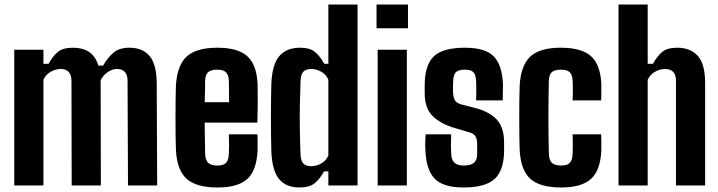

<svg xmlns="http://www.w3.org/2000/svg" viewBox="-20 -820 3173 849"><path d="M43 0V-600H172V-538H195Q214 -573 236.5 -591Q259 -609 303 -609Q345 -609 373.5 -590.5Q402 -572 415 -530H436Q455 -564 481 -586.5Q507 -609 552 -609Q610 -609 641 -573Q672 -537 673 -453L675 0H546L544 -464Q543 -515 497 -515Q476 -515 455.5 -500.5Q435 -486 425 -465L426 0H297L296 -464Q295 -515 248 -515Q226 -515 204 -502.5Q182 -490 172 -467V0Z M992 -226H1118Q1119 -217 1119 -194.5Q1119 -172 1119 -155Q1115 -67 1074 -29Q1033 9 942 9Q848 9 805.5 -29Q763 -67 758 -155Q757 -177 756.5 -215.5Q756 -254 756 -297.5Q756 -341 756.5 -380Q757 -419 758 -444Q764 -533 806.5 -571Q849 -609 941 -609Q1032 -609 1073.5 -571.5Q1115 -534 1119 -449Q1119 -436 1119.5 -408Q1120 -380 1119.5 -345Q1119 -310 1118 -278H885Q885 -243 886 -209Q887 -175 887 -141Q888 -112 900.5 -100Q913 -88 942 -88Q968 -88 979.5 -100Q991 -112 992 -141Q994 -170 992 -226ZM941 -512Q912 -512 900 -500.5Q888 -489 887 -463Q887 -438 886.5 -415Q886 -392 885 -368H993Q993 -401 992.5 -427.5Q992 -454 992 -463Q991 -489 979 -500.5Q967 -512 941 -512Z M1432 -800H1561V0H1432V-62H1413Q1394 -28 1371 -9.5Q1348 9 1304 9Q1246 9 1215 -27Q1184 -63 1180 -147Q1179 -176 1178.5 -215.5Q1178 -255 1178 -298.5Q1178 -342 1178.5 -382.5Q1179 -423 1180 -453Q1184 -537 1216 -573Q1248 -609 1306 -609Q1350 -609 1372 -591Q1394 -573 1414 -538H1432ZM1356 -85Q1379 -85 1401 -97.5Q1423 -110 1432 -133V-467Q1423 -490 1401 -502.5Q1379 -515 1357 -515Q1332 -515 1321 -502.5Q1310 -490 1309 -464Q1307 -414 1306 -354.5Q1305 -295 1306 -237.5Q1307 -180 1309 -136Q1310 -110 1321 -97.5Q1332 -85 1356 -85Z M1645 -695V-800H1784V-695ZM1650 0V-600H1779V0Z M2030 9Q1941 9 1903 -29Q1865 -67 1861 -155Q1860 -172 1860.5 -194.5Q1861 -217 1862 -226H1975Q1974 -199 1974 -177Q1974 -155 1975 -141Q1976 -112 1990 -100Q2004 -88 2030 -88Q2061 -88 2075.5 -100Q2090 -112 2090 -141Q2090 -152 2090 -162.5Q2090 -173 2090 -183Q2090 -204 2082.5 -217Q2075 -230 2055 -235L1990 -254Q1927 -273 1892.5 -307.5Q1858 -342 1858 -408Q1858 -416 1858 -425Q1858 -434 1858 -443Q1858 -532 1898 -570.5Q1938 -609 2036 -609Q2125 -609 2162.5 -571.5Q2200 -534 2204 -449Q2204 -431 2203.5 -408Q2203 -385 2203 -376H2085Q2086 -387 2086 -404Q2086 -421 2086 -438Q2086 -455 2085 -463Q2084 -490 2073 -501Q2062 -512 2036 -512Q2007 -512 1996 -501Q1985 -490 1984 -463Q1983 -450 1983 -440Q1983 -430 1983 -419Q1983 -395 1990 -379.5Q1997 -364 2021 -358L2079 -343Q2143 -327 2176 -292Q2209 -257 2209 -190Q2209 -181 2209 -170.5Q2209 -160 2209 -151Q2208 -66 2167 -28.5Q2126 9 2030 9Z M2278 -155Q2277 -177 2276.5 -215.5Q2276 -254 2276 -297.5Q2276 -341 2276.5 -380Q2277 -419 2278 -444Q2284 -533 2326 -571Q2368 -609 2460 -609Q2552 -609 2593.5 -571.5Q2635 -534 2639 -449Q2639 -431 2639 -408Q2639 -385 2638 -376H2512Q2513 -387 2513 -404Q2513 -421 2513 -438Q2513 -455 2512 -463Q2511 -490 2499 -501Q2487 -512 2460 -512Q2432 -512 2420 -501Q2408 -490 2407 -463Q2403 -301 2407 -141Q2408 -112 2420.5 -100Q2433 -88 2462 -88Q2488 -88 2499.5 -100Q2511 -112 2512 -141Q2513 -155 2513 -177Q2513 -199 2512 -226H2638Q2639 -217 2639 -194.5Q2639 -172 2639 -155Q2635 -67 2593.5 -29Q2552 9 2462 9Q2368 9 2325.5 -29Q2283 -67 2278 -155Z M2715 0V-800H2844V-538H2867Q2887 -573 2909 -591Q2931 -609 2975 -609Q3033 -609 3065.5 -573Q3098 -537 3098 -453V0H2969V-464Q2969 -515 2920 -515Q2898 -515 2876 -502.5Q2854 -490 2844 -467V0Z"/></svg>

Font: Big Shoulders Display ExtraBold
Style: Regular
Weight: 800
Designer: Patric King
Foundry: XO Type Co
Version: Version 1.000; ttfautohint (v1.8.2)